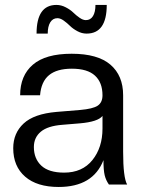

<svg xmlns="http://www.w3.org/2000/svg" viewBox="-20 -742 568 772"><path d="M215.8 9.8Q128.9 9.8 81.1 -31.7Q33.2 -73.2 33.2 -146Q33.2 -206.5 75 -245.4Q116.7 -284.2 207 -292L301.8 -299.8Q353.5 -304.2 372.8 -317.1Q392.1 -330.1 392.1 -358.9Q392.1 -410.2 361.8 -438Q331.5 -465.8 269 -465.8Q208.5 -465.8 177 -439.7Q145.5 -413.6 141.1 -358.9H61Q61 -438 112.1 -481.9Q163.1 -525.9 268.1 -525.9Q373 -525.9 424.1 -481.9Q475.1 -438 475.1 -358.9V-131.8Q475.1 -28.3 491.2 0H418Q405.8 -17.1 400.9 -37.4Q396 -57.6 396 -98.1Q354 9.8 215.8 9.8ZM237.8 -47.9Q311 -47.9 351.6 -98.4Q392.1 -148.9 392.1 -225.1V-275.9Q374 -252.4 301.8 -246.1L231 -240.2Q171.9 -235.8 144 -212.4Q116.2 -189 116.2 -150.9Q116.2 -104 146.2 -75.9Q176.3 -47.9 237.8 -47.9ZM328.1 -606.9Q309.1 -606.9 291 -616.7Q272.9 -626.5 261.5 -637.9Q250 -649.4 236.3 -659.2Q222.7 -668.9 210.9 -668.9Q192.4 -668.9 182.1 -652.3Q171.9 -635.7 171.9 -606.9H127Q127 -722.2 207 -722.2Q226.1 -722.2 244.4 -712.6Q262.7 -703.1 274.4 -691.7Q286.1 -680.2 299.8 -670.7Q313.5 -661.1 325.2 -661.1Q343.8 -661.1 353.8 -677.2Q363.8 -693.4 363.8 -722.2H409.2Q409.2 -606.9 328.1 -606.9Z"/></svg>

Font: Creato Display
Style: Regular
Weight: 400
Version: Version 1.000